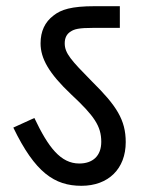

<svg xmlns="http://www.w3.org/2000/svg" viewBox="-20 -642 468 620"><path d="M386 -183C386 -255 356 -301 277 -379C210 -447 189 -470 189 -502C189 -519 195 -532 208 -540C220 -548 234 -552 282 -552H367V-622H286C210 -622 177 -611 153 -592C125 -571 111 -541 111 -502C111 -453 138 -405 210 -337C284 -268 307 -235 307 -184C307 -138 279 -114 236 -114C176 -114 136 -166 91 -261L23 -230C93 -85 156 -42 243 -42C330 -42 386 -97 386 -183Z"/></svg>

Font: Noto Sans Devanagari UI SemiCondensed
Style: Regular
Weight: 400
Width: 4
Designer: Jelle Bosma - Monotype Design Team
Foundry: Monotype Imaging Inc.
Version: Version 2.004